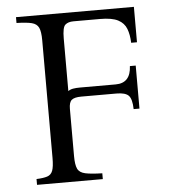

<svg xmlns="http://www.w3.org/2000/svg" viewBox="-50 -710 670 756"><g transform="rotate(-5 285.5 -332.5)"><path d="M66 0V-23Q93 -24 108.5 -29Q124 -34 130 -50Q136 -66 136 -100V-565Q136 -600 128.5 -615.5Q121 -631 101 -636Q81 -641 41 -642V-665H507V-525H484Q483 -557 474 -580.5Q465 -604 441 -616.5Q417 -629 370 -629H265Q244 -629 232.5 -619Q221 -609 221 -565V-357Q229 -363 240.5 -365Q252 -367 268 -367H409Q468 -367 471 -434H494V-264H471Q470 -304 457 -317.5Q444 -331 409 -331H270Q243 -331 232 -322Q221 -313 221 -287V-100Q221 -66 228.5 -50Q236 -34 259 -29Q282 -24 326 -23V0Z"/></g></svg>

Font: Bona Nova
Style: Regular
Weight: 400
Designer: Mateusz Machalski
Foundry: Capitalics
Version: Version 4.001; ttfautohint (v1.8.3)